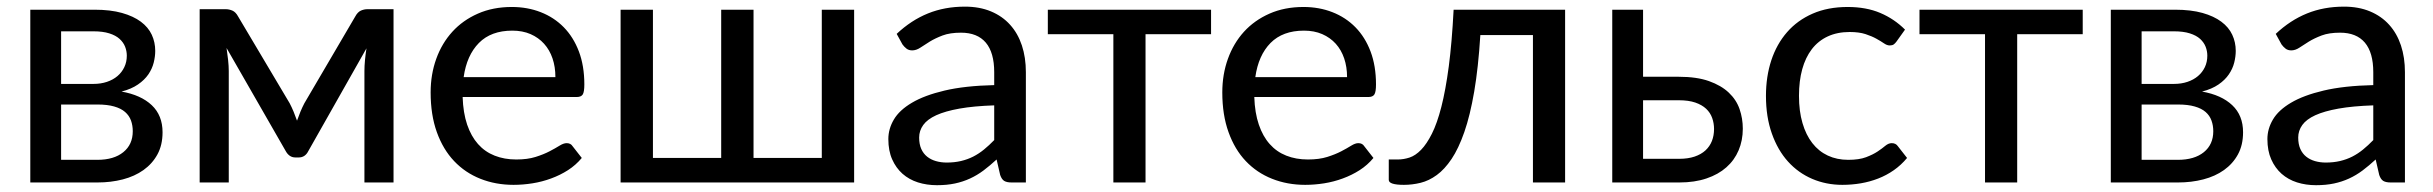

<svg xmlns="http://www.w3.org/2000/svg" viewBox="-20 -536 7148 564"><path d="M69 -507.5H257.5Q304.5 -507.5 338.2 -498Q372 -488.5 393.8 -472.2Q415.5 -456 425.8 -434Q436 -412 436 -386.5Q436 -370 431.5 -352Q427 -334 415.8 -317.5Q404.5 -301 385.2 -287.8Q366 -274.5 337 -267Q394 -257 425.8 -227Q457.5 -197 457.5 -147.5Q457.5 -110 442.5 -82.5Q427.5 -55 401.5 -36.5Q375.5 -18 340.8 -9Q306 0 266.5 0H69ZM159.5 -229V-66.5H266Q314.5 -66.5 342.2 -89Q370 -111.5 370 -150.5Q370 -167.5 364.8 -182Q359.5 -196.5 347.5 -207Q335.5 -217.5 315.5 -223.2Q295.5 -229 266.5 -229ZM159.5 -289.5H254.5Q276 -289.5 294 -295.5Q312 -301.5 325 -312.5Q338 -323.5 345.2 -338.8Q352.5 -354 352.5 -372.5Q352.5 -386 347.5 -398.8Q342.5 -411.5 331.2 -421.8Q320 -432 301 -438Q282 -444 254.5 -444H159.5Z M831 -232.5Q837 -221 842.5 -207.8Q848 -194.5 852.5 -181.5Q857 -194.5 862.5 -207.8Q868 -221 874 -232.5L1023.5 -487.5Q1030.5 -500.5 1040 -504.8Q1049.5 -509 1059.5 -509H1136V0H1050.5V-327.5Q1050.5 -342 1052.2 -360.2Q1054 -378.5 1056.5 -394L885 -91Q881 -83 874 -78.2Q867 -73.5 858 -73.5H847.5Q838.5 -73.5 831.5 -78.2Q824.5 -83 820 -91L645.5 -395Q648 -379 650 -360.5Q652 -342 652 -327.5V0H566.5V-509H643Q653 -509 662.8 -504.8Q672.5 -500.5 679.5 -487.5L831 -232.5Z M1483.5 -515.5Q1529.5 -515.5 1568.5 -500.2Q1607.5 -485 1636 -456Q1664.5 -427 1680.5 -384.8Q1696.5 -342.5 1696.5 -288Q1696.5 -266 1691.8 -258.5Q1687 -251 1674 -251H1339Q1340.5 -204.5 1352.2 -170Q1364 -135.5 1384.2 -112.8Q1404.5 -90 1433 -78.8Q1461.5 -67.5 1496.5 -67.5Q1529.5 -67.5 1553.2 -75Q1577 -82.5 1594.2 -91.5Q1611.5 -100.5 1623.5 -108Q1635.5 -115.5 1644.5 -115.5Q1656.5 -115.5 1662 -106.5L1689 -72Q1671.5 -51 1648.5 -36.2Q1625.5 -21.5 1599 -11.8Q1572.5 -2 1544.2 2.5Q1516 7 1488.5 7Q1436 7 1391.2 -10.8Q1346.5 -28.5 1314 -62.8Q1281.5 -97 1263.2 -147.8Q1245 -198.5 1245 -264.5Q1245 -317.5 1261.5 -363.2Q1278 -409 1308.8 -442.8Q1339.5 -476.5 1383.8 -496Q1428 -515.5 1483.5 -515.5ZM1485 -446Q1422.5 -446 1386.8 -409.8Q1351 -373.5 1342 -309.5H1611.5Q1611.5 -339.5 1603 -364.5Q1594.5 -389.5 1578.2 -407.5Q1562 -425.5 1538.5 -435.8Q1515 -446 1485 -446Z M1803 -507.5H1898V-72H2098.5V-507.5H2193.5V-72H2394V-507.5H2489V0H1803Z M2951.5 0Q2937.5 0 2930 -4.5Q2922.5 -9 2918 -22L2907.5 -67.5Q2888 -49.5 2869 -35.2Q2850 -21 2829.2 -11.5Q2808.5 -2 2785 3Q2761.5 8 2732.5 8Q2702.5 8 2676.5 -0.2Q2650.5 -8.5 2631.2 -25.5Q2612 -42.5 2600.8 -67.8Q2589.5 -93 2589.5 -127.5Q2589.5 -157.5 2605.8 -185Q2622 -212.5 2658.8 -234.2Q2695.5 -256 2754.8 -270Q2814 -284 2900.5 -286V-324Q2900.5 -381.5 2875.8 -410.8Q2851 -440 2803 -440Q2770.5 -440 2748.8 -431.8Q2727 -423.5 2711.2 -413.8Q2695.5 -404 2683.5 -396Q2671.5 -388 2659.5 -388Q2649.5 -388 2642.8 -393.2Q2636 -398.5 2631 -405.5L2614 -436.5Q2656.5 -476.5 2705.8 -496.5Q2755 -516.5 2814.5 -516.5Q2857.5 -516.5 2891 -502.5Q2924.5 -488.5 2947.2 -463.2Q2970 -438 2981.8 -402.5Q2993.5 -367 2993.5 -324V0ZM2761 -58.5Q2783.5 -58.5 2802.8 -63Q2822 -67.5 2838.8 -76Q2855.5 -84.5 2870.5 -96.8Q2885.5 -109 2900.5 -124.5V-226.5Q2840.5 -224.5 2798.5 -217Q2756.5 -209.5 2730.2 -197.5Q2704 -185.5 2692 -168.8Q2680 -152 2680 -132Q2680 -112.5 2686.2 -98.5Q2692.5 -84.5 2703.5 -75.8Q2714.5 -67 2729.2 -62.8Q2744 -58.5 2761 -58.5Z M3058 -507.5H3537.5V-435.5H3345V0H3250.5V-435.5H3058Z M3809 -515.5Q3855 -515.5 3894 -500.2Q3933 -485 3961.5 -456Q3990 -427 4006 -384.8Q4022 -342.5 4022 -288Q4022 -266 4017.2 -258.5Q4012.5 -251 3999.5 -251H3664.5Q3666 -204.5 3677.8 -170Q3689.5 -135.5 3709.8 -112.8Q3730 -90 3758.5 -78.8Q3787 -67.5 3822 -67.5Q3855 -67.5 3878.8 -75Q3902.5 -82.5 3919.8 -91.5Q3937 -100.5 3949 -108Q3961 -115.5 3970 -115.5Q3982 -115.5 3987.5 -106.5L4014.5 -72Q3997 -51 3974 -36.2Q3951 -21.5 3924.5 -11.8Q3898 -2 3869.8 2.5Q3841.5 7 3814 7Q3761.5 7 3716.8 -10.8Q3672 -28.5 3639.5 -62.8Q3607 -97 3588.8 -147.8Q3570.5 -198.5 3570.5 -264.5Q3570.5 -317.5 3587 -363.2Q3603.5 -409 3634.2 -442.8Q3665 -476.5 3709.2 -496Q3753.5 -515.5 3809 -515.5ZM3810.5 -446Q3748 -446 3712.2 -409.8Q3676.5 -373.5 3667.5 -309.5H3937Q3937 -339.5 3928.5 -364.5Q3920 -389.5 3903.8 -407.5Q3887.5 -425.5 3864 -435.8Q3840.5 -446 3810.5 -446Z M4577.5 -507.5V0H4483V-433H4328.5Q4322.5 -337 4310.5 -267Q4298.5 -197 4281.5 -148.2Q4264.5 -99.5 4244 -69Q4223.5 -38.5 4200.5 -21.8Q4177.5 -5 4153 1Q4128.5 7 4104 7Q4059.5 7 4059.5 -7.5V-67.5H4086Q4103 -67.5 4120.5 -73.2Q4138 -79 4154.5 -96Q4171 -113 4186.2 -143.2Q4201.5 -173.5 4214 -222.2Q4226.5 -271 4235.8 -341Q4245 -411 4250 -507.5Z M4806.5 -507.5V-310.5H4911.5Q4964 -310.5 5000 -297.8Q5036 -285 5058.2 -264Q5080.5 -243 5090 -215.5Q5099.5 -188 5099.5 -158Q5099.5 -123.5 5087.2 -94.5Q5075 -65.5 5051.2 -44.5Q5027.5 -23.5 4992.8 -11.8Q4958 0 4913 0H4716V-507.5ZM4806.5 -241.5V-69.5H4913Q4938.5 -69.5 4957.8 -76Q4977 -82.5 4989.8 -94.2Q5002.5 -106 5008.8 -122Q5015 -138 5015 -157Q5015 -174 5009.5 -189.5Q5004 -205 4991.8 -216.5Q4979.5 -228 4959.8 -234.8Q4940 -241.5 4911.5 -241.5Z M5551 -414Q5547 -408.5 5542.8 -405.5Q5538.5 -402.5 5531 -402.5Q5523 -402.5 5514 -408.8Q5505 -415 5492 -422.2Q5479 -429.5 5460 -435.8Q5441 -442 5413.5 -442Q5377 -442 5349 -429Q5321 -416 5302.2 -391.5Q5283.5 -367 5274 -332.5Q5264.5 -298 5264.5 -254.5Q5264.5 -209.5 5274.8 -174.5Q5285 -139.5 5303.8 -115.5Q5322.5 -91.5 5349.2 -79Q5376 -66.5 5409 -66.5Q5441 -66.5 5461.5 -74.2Q5482 -82 5495.5 -91Q5509 -100 5518.2 -107.8Q5527.5 -115.5 5537 -115.5Q5549 -115.5 5555 -106.5L5582 -72Q5564.5 -51 5543 -36Q5521.5 -21 5497 -11.5Q5472.5 -2 5446 2.5Q5419.5 7 5392 7Q5344.5 7 5303.5 -10.5Q5262.5 -28 5232.2 -61.5Q5202 -95 5184.8 -143.8Q5167.5 -192.5 5167.5 -254.5Q5167.5 -311 5183.2 -358.8Q5199 -406.5 5229.5 -441.5Q5260 -476.5 5304.8 -496Q5349.5 -515.5 5407.5 -515.5Q5462 -515.5 5503.2 -498Q5544.5 -480.5 5576 -449Z M5618.5 -507.5H6098V-435.5H5905.5V0H5811V-435.5H5618.5Z M6180.5 -507.5H6369Q6416 -507.5 6449.8 -498Q6483.5 -488.5 6505.2 -472.2Q6527 -456 6537.2 -434Q6547.5 -412 6547.5 -386.5Q6547.5 -370 6543 -352Q6538.5 -334 6527.2 -317.5Q6516 -301 6496.8 -287.8Q6477.5 -274.5 6448.5 -267Q6505.5 -257 6537.2 -227Q6569 -197 6569 -147.5Q6569 -110 6554 -82.5Q6539 -55 6513 -36.5Q6487 -18 6452.2 -9Q6417.5 0 6378 0H6180.5ZM6271 -229V-66.5H6377.5Q6426 -66.5 6453.8 -89Q6481.5 -111.5 6481.5 -150.5Q6481.5 -167.5 6476.2 -182Q6471 -196.5 6459 -207Q6447 -217.5 6427 -223.2Q6407 -229 6378 -229ZM6271 -289.5H6366Q6387.5 -289.5 6405.5 -295.5Q6423.5 -301.5 6436.5 -312.5Q6449.5 -323.5 6456.8 -338.8Q6464 -354 6464 -372.5Q6464 -386 6459 -398.8Q6454 -411.5 6442.8 -421.8Q6431.5 -432 6412.5 -438Q6393.5 -444 6366 -444H6271Z M7002.5 0Q6988.5 0 6981 -4.5Q6973.5 -9 6969 -22L6958.5 -67.5Q6939 -49.5 6920 -35.2Q6901 -21 6880.2 -11.5Q6859.5 -2 6836 3Q6812.5 8 6783.5 8Q6753.5 8 6727.5 -0.2Q6701.5 -8.5 6682.2 -25.5Q6663 -42.5 6651.8 -67.8Q6640.5 -93 6640.5 -127.5Q6640.5 -157.5 6656.8 -185Q6673 -212.5 6709.8 -234.2Q6746.5 -256 6805.8 -270Q6865 -284 6951.5 -286V-324Q6951.5 -381.5 6926.8 -410.8Q6902 -440 6854 -440Q6821.5 -440 6799.8 -431.8Q6778 -423.5 6762.2 -413.8Q6746.5 -404 6734.5 -396Q6722.5 -388 6710.5 -388Q6700.5 -388 6693.8 -393.2Q6687 -398.5 6682 -405.5L6665 -436.5Q6707.5 -476.5 6756.8 -496.5Q6806 -516.5 6865.5 -516.5Q6908.5 -516.5 6942 -502.5Q6975.5 -488.5 6998.2 -463.2Q7021 -438 7032.8 -402.5Q7044.5 -367 7044.5 -324V0ZM6812 -58.5Q6834.5 -58.5 6853.8 -63Q6873 -67.5 6889.8 -76Q6906.5 -84.5 6921.5 -96.8Q6936.5 -109 6951.5 -124.5V-226.5Q6891.5 -224.5 6849.5 -217Q6807.5 -209.5 6781.2 -197.5Q6755 -185.5 6743 -168.8Q6731 -152 6731 -132Q6731 -112.5 6737.2 -98.5Q6743.5 -84.5 6754.5 -75.8Q6765.5 -67 6780.2 -62.8Q6795 -58.5 6812 -58.5Z"/></svg>

Font: Lato Medium
Style: Regular
Weight: 500
Designer: Lukasz Dziedzic
Foundry: tyPoland Lukasz Dziedzic
Version: Version 2.006; 2014-01-15